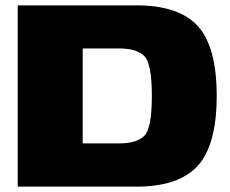

<svg xmlns="http://www.w3.org/2000/svg" viewBox="-20 -695 857 715"><path d="M46 0H488Q646.5 0 716.8 -78Q787 -156 787 -338Q787 -520 717 -597.5Q647 -675 488 -675H46ZM288 -161V-514.5H425Q487.5 -514.5 516.5 -487.2Q545.5 -460 545.5 -338Q545.5 -215.5 516.5 -188.2Q487.5 -161 425 -161Z"/></svg>

Font: Anybody SemiExpanded Black
Style: Regular
Weight: 900
Width: 6
Version: Version 1.113;gftools[0.9.25]